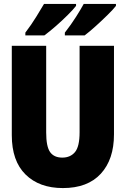

<svg xmlns="http://www.w3.org/2000/svg" viewBox="-20 -947 640 977"><path d="M300 10Q180 10 110 -59Q40 -128 40 -259V-714H215V-273Q215 -201 235 -173Q255 -145 297 -145Q338 -145 361.5 -173Q385 -201 385 -274V-714H560V-263Q560 -136 493 -63Q426 10 300 10ZM310 -781Q342 -822 367 -861.5Q392 -901 406 -927H570V-917Q556 -899 527.5 -871Q499 -843 467.5 -814.5Q436 -786 411 -767H310ZM109 -781Q141 -823 165 -862.5Q189 -902 204 -927H367V-917Q353 -899 325 -871Q297 -843 265 -815Q233 -787 206 -767H109Z"/></svg>

Font: Noto Sans Mono Black
Style: Regular
Weight: 900
Designer: Monotype Design Team
Foundry: Monotype Imaging Inc.
Version: Version 2.014